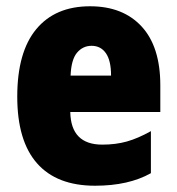

<svg xmlns="http://www.w3.org/2000/svg" viewBox="-20 -582 563 612"><path d="M267 -562Q372 -562 431.5 -497.5Q491 -433 491 -310V-225H204Q206 -121 306 -121Q349 -121 384.5 -131Q420 -141 461 -164V-30Q390 10 283 10Q161 10 98 -61.5Q35 -133 35 -274Q35 -416 95.5 -489Q156 -562 267 -562ZM272 -436Q244 -436 225.5 -414Q207 -392 205 -341H334Q334 -389 317.5 -412.5Q301 -436 272 -436Z"/></svg>

Font: Noto Sans Telugu Condensed Black
Style: Regular
Weight: 900
Width: 3
Designer: Jelle Bosma - Monotype Design Team
Foundry: Monotype Imaging Inc.
Version: Version 2.005; ttfautohint (v1.8.4.7-5d5b)